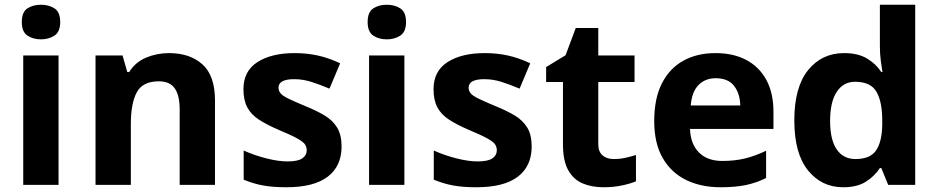

<svg xmlns="http://www.w3.org/2000/svg" viewBox="-20 -780 3959 810"><path d="M227 -546V0H78V-546ZM153 -760Q186 -760 210 -744.5Q234 -729 234 -687Q234 -646 210 -630Q186 -614 153 -614Q119 -614 95.5 -630Q72 -646 72 -687Q72 -729 95.5 -744.5Q119 -760 153 -760Z M693 -556Q781 -556 834 -508.5Q887 -461 887 -356V0H738V-319Q738 -378 717 -407.5Q696 -437 650 -437Q582 -437 557 -390.5Q532 -344 532 -257V0H383V-546H497L517 -476H525Q551 -518 596.5 -537Q642 -556 693 -556Z M1421 -162Q1421 -79 1362.5 -34.5Q1304 10 1188 10Q1131 10 1090 2.5Q1049 -5 1008 -22V-145Q1052 -125 1103 -112Q1154 -99 1193 -99Q1237 -99 1255.5 -112Q1274 -125 1274 -146Q1274 -160 1266.5 -171Q1259 -182 1234 -196Q1209 -210 1156 -232Q1105 -254 1072 -275.5Q1039 -297 1023 -327.5Q1007 -358 1007 -404Q1007 -480 1066 -518Q1125 -556 1223 -556Q1274 -556 1320 -546Q1366 -536 1415 -513L1370 -406Q1330 -423 1294 -434.5Q1258 -446 1221 -446Q1188 -446 1171.5 -437Q1155 -428 1155 -410Q1155 -397 1163.5 -386.5Q1172 -376 1196.5 -364Q1221 -352 1269 -332Q1316 -313 1350 -292.5Q1384 -272 1402.5 -241.5Q1421 -211 1421 -162Z M1686 -546V0H1537V-546ZM1612 -760Q1645 -760 1669 -744.5Q1693 -729 1693 -687Q1693 -646 1669 -630Q1645 -614 1612 -614Q1578 -614 1554.5 -630Q1531 -646 1531 -687Q1531 -729 1554.5 -744.5Q1578 -760 1612 -760Z M2223 -162Q2223 -79 2164.5 -34.5Q2106 10 1990 10Q1933 10 1892 2.5Q1851 -5 1810 -22V-145Q1854 -125 1905 -112Q1956 -99 1995 -99Q2039 -99 2057.5 -112Q2076 -125 2076 -146Q2076 -160 2068.5 -171Q2061 -182 2036 -196Q2011 -210 1958 -232Q1907 -254 1874 -275.5Q1841 -297 1825 -327.5Q1809 -358 1809 -404Q1809 -480 1868 -518Q1927 -556 2025 -556Q2076 -556 2122 -546Q2168 -536 2217 -513L2172 -406Q2132 -423 2096 -434.5Q2060 -446 2023 -446Q1990 -446 1973.5 -437Q1957 -428 1957 -410Q1957 -397 1965.5 -386.5Q1974 -376 1998.5 -364Q2023 -352 2071 -332Q2118 -313 2152 -292.5Q2186 -272 2204.5 -241.5Q2223 -211 2223 -162Z M2569 -109Q2594 -109 2617 -114Q2640 -119 2663 -126V-15Q2639 -5 2603.5 2.5Q2568 10 2526 10Q2477 10 2438.5 -6Q2400 -22 2377.5 -61.5Q2355 -101 2355 -171V-434H2284V-497L2366 -547L2409 -662H2504V-546H2657V-434H2504V-171Q2504 -140 2522 -124.5Q2540 -109 2569 -109Z M2998 -556Q3074 -556 3128.5 -527Q3183 -498 3213 -443Q3243 -388 3243 -308V-236H2891Q2893 -173 2928.5 -137Q2964 -101 3027 -101Q3080 -101 3123 -111.5Q3166 -122 3212 -144V-29Q3172 -9 3127.5 0.5Q3083 10 3020 10Q2938 10 2875 -20.5Q2812 -51 2776 -113Q2740 -175 2740 -269Q2740 -365 2772.5 -428.5Q2805 -492 2863 -524Q2921 -556 2998 -556ZM2999 -450Q2956 -450 2927.5 -422Q2899 -394 2894 -335H3103Q3102 -385 3077 -417.5Q3052 -450 2999 -450Z M3537 10Q3446 10 3388.5 -61.5Q3331 -133 3331 -272Q3331 -412 3389 -484Q3447 -556 3541 -556Q3600 -556 3638 -533Q3676 -510 3698 -476H3703Q3700 -492 3696 -522.5Q3692 -553 3692 -585V-760H3841V0H3727L3698 -71H3692Q3670 -37 3633 -13.5Q3596 10 3537 10ZM3589 -109Q3651 -109 3676 -145.5Q3701 -182 3702 -255V-271Q3702 -351 3677.5 -393Q3653 -435 3587 -435Q3538 -435 3510 -392.5Q3482 -350 3482 -270Q3482 -190 3510 -149.5Q3538 -109 3589 -109Z"/></svg>

Font: Noto Sans NKo Unjoined
Style: Bold
Weight: 700
Designer: Monotype Design Team
Foundry: Monotype Imaging Inc.
Version: Version 2.004